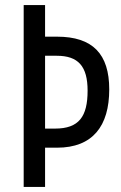

<svg xmlns="http://www.w3.org/2000/svg" viewBox="-20 -734 476 754"><path d="M409 -383C409 -522 344 -590 204 -590H157V-714H73V0H157V-154H204C344 -154 409 -239 409 -383ZM196 -229H157V-515H203C287 -515 324 -474 324 -378C324 -276 290 -229 196 -229Z"/></svg>

Font: Noto Sans Sinhala UI ExtraCondensed
Style: Regular
Weight: 400
Width: 2
Designer: Jelle Bosma - Monotype Design Team
Foundry: Monotype Imaging Inc.
Version: Version 2.006